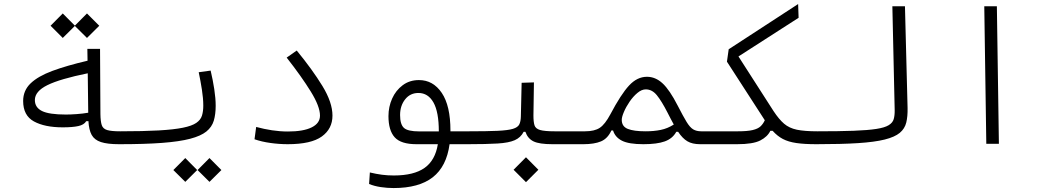

<svg xmlns="http://www.w3.org/2000/svg" viewBox="-20 -725 5313 968"><path d="M296.4 -83Q205.6 -83 151.1 -112.8Q96.7 -142.6 96.7 -215.8Q96.7 -268.6 134.3 -304.7Q171.9 -340.8 244.4 -367.7Q316.9 -394.5 421.4 -418.9L420.4 -478.5H484.4L486.3 -149.9Q486.8 -113.3 492.9 -94.5Q499 -75.7 520.3 -69.3Q541.5 -63 585.9 -63Q606.4 -63 613.8 -57.1Q621.1 -51.3 621.1 -33.2Q621.1 -15.1 613 -6.6Q605 2 580.1 2Q521.5 2 488.8 -8.8Q456.1 -19.5 442.1 -44.9Q428.2 -70.3 425.8 -114.3L414.6 -113.8Q403.8 -95.7 374.8 -89.4Q345.7 -83 296.4 -83ZM422.4 -355.5Q282.7 -327.1 219.2 -295.9Q155.8 -264.6 155.8 -220.7Q155.8 -183.1 191.7 -165.3Q227.5 -147.5 312.5 -147.5Q334.5 -147.5 366 -149.7Q397.5 -151.9 424.8 -156.7ZM418.5 -533.7 357.4 -594.2 296.4 -533.7 234.9 -595.2 296.4 -657.2 357.4 -595.7 418.5 -657.2 480.5 -595.2Z M580.1 2Q567.4 2 567.4 -33.7Q567.4 -63 585.9 -63Q703.1 -63 780 -67.4Q856.9 -71.8 902.3 -81.1Q947.8 -90.3 969.7 -105.5Q991.7 -120.6 998.3 -142.3Q1004.9 -164.1 1004.9 -192.4Q1004.9 -229 998 -272.7Q991.2 -316.4 981.9 -360.8L1042 -369.1Q1053.2 -321.8 1060.3 -275.4Q1067.4 -229 1067.4 -191.4Q1067.4 -148.9 1057.9 -116.7Q1048.3 -84.5 1020.5 -62Q992.7 -39.6 938.7 -25.4Q884.8 -11.2 797.4 -4.6Q710 2 580.1 2ZM914.1 191.9 854 132.3 914.1 71.8 974.1 132.3ZM1036.1 191.9 976.1 132.3 1036.1 71.8 1096.2 132.3Z M1430.7 2Q1387.7 2 1343.5 -4.2Q1299.3 -10.3 1263.2 -22.9L1271.5 -85Q1311.5 -74.2 1351.6 -68.1Q1391.6 -62 1431.6 -62Q1509.3 -62 1551.3 -82.8Q1593.3 -103.5 1593.3 -142.1Q1593.3 -188.5 1546.6 -263.9Q1500 -339.4 1425.3 -434.6L1476.1 -470.2Q1554.7 -374.5 1605.5 -291.5Q1656.2 -208.5 1656.2 -142.1Q1656.2 -75.7 1602.5 -36.9Q1548.8 2 1430.7 2Z M1964.4 223.1Q1932.6 223.1 1899.9 218.3Q1867.2 213.4 1840.8 202.6L1844.7 144.5Q1877.4 152.3 1905.8 156Q1934.1 159.7 1965.8 159.7Q2066.4 159.7 2120.4 121.6Q2174.3 83.5 2187.5 2H2079.6Q2001.5 2 1970 -32.7Q1938.5 -67.4 1938.5 -139.6Q1938.5 -186.5 1957 -228Q1975.6 -269.5 2010.3 -295.4Q2044.9 -321.3 2092.3 -321.3Q2163.6 -321.3 2207.3 -256.6Q2251 -191.9 2251 -66.4Q2251 -64.5 2251 -63H2343.8Q2369.6 -63 2377.9 -56.4Q2386.2 -49.8 2386.2 -31.2Q2386.2 -11.2 2374.8 -4.6Q2363.3 2 2336.4 2H2246.6Q2231.4 114.3 2161.9 168.7Q2092.3 223.1 1964.4 223.1ZM2192.4 -62.5Q2192.4 -160.6 2165.3 -208.5Q2138.2 -256.3 2089.4 -256.3Q2047.9 -256.3 2022.5 -224.1Q1997.1 -191.9 1997.1 -145Q1997.1 -98.1 2016.4 -80.3Q2035.6 -62.5 2094.2 -62.5Q2099.6 -62.5 2106 -62.5Q2112.3 -62.5 2118.7 -62.5Q2134.8 -62.5 2153.6 -62.5Q2172.4 -62.5 2192.4 -62.5Z M2337.9 2 2343.8 -63Q2435.5 -63 2488.3 -65.4Q2541 -67.9 2565.9 -75.4Q2590.8 -83 2598.1 -97.9Q2605.5 -112.8 2606 -137.7L2609.9 -307.6L2671.9 -309.6L2669.4 -142.6Q2669.4 -110.4 2674.8 -93.3Q2680.2 -76.2 2702.9 -69.6Q2725.6 -63 2776.4 -63H2929.7Q2948.2 -63 2955.6 -56.4Q2962.9 -49.8 2962.9 -33.2Q2962.9 -12.2 2952.1 -5.1Q2941.4 2 2923.8 2H2765.1Q2699.2 2 2669.9 -12.2Q2640.6 -26.4 2628.9 -60.5H2620.1Q2605.5 -31.7 2575.4 -18.3Q2545.4 -4.9 2489 -1.5Q2432.6 2 2337.9 2ZM2631.8 193.4 2569.3 130.9 2631.8 67.9 2694.3 130.9Z M2920.9 2Q2900.9 2 2900.9 -31.7Q2900.9 -45.4 2907 -54.2Q2913.1 -63 2929.7 -63Q2977.5 -63 3003.9 -80.6Q3030.3 -98.1 3057.1 -148.4Q3110.8 -250 3151.6 -293.9Q3192.4 -337.9 3241.7 -337.9Q3284.7 -337.9 3320.3 -304.9Q3356 -272 3396.5 -192.9Q3424.3 -138.7 3441.4 -110.6Q3458.5 -82.5 3474.9 -72.8Q3491.2 -63 3515.6 -63Q3531.7 -63 3538.8 -56.9Q3545.9 -50.8 3545.9 -32.2Q3545.9 -9.8 3536.6 -3.9Q3527.3 2 3509.8 2Q3470.2 2 3445.6 -12.7Q3420.9 -27.3 3398.9 -60.5H3389.6Q3371.1 -26.4 3331.8 -12.2Q3292.5 2 3223.6 2Q3150.4 2 3115.7 -15.6Q3081.1 -33.2 3070.8 -67.4H3062.5Q3043.9 -26.4 3010 -12.2Q2976.1 2 2920.9 2ZM3377 -97.2Q3369.6 -110.4 3361.8 -125.5Q3354 -140.6 3345.2 -157.7Q3315.4 -215.8 3291.5 -245.1Q3267.6 -274.4 3235.8 -274.4Q3214.8 -274.4 3193.4 -256.3Q3171.9 -238.3 3154.1 -212.2Q3136.2 -186 3125.5 -160.6Q3114.7 -135.3 3114.7 -120.6Q3114.7 -87.4 3145 -75.2Q3175.3 -63 3234.9 -63Q3276.9 -63 3311.3 -70.1Q3345.7 -77.1 3377 -97.2Z M4095.7 2Q4035.2 2 3994.9 -3.9Q3954.6 -9.8 3926.8 -24.4Q3898.9 -39.1 3875.5 -65.4H3863.8Q3849.6 -35.6 3813 -16.8Q3776.4 2 3696.3 2H3509.8L3515.6 -63H3700.2Q3748 -63 3774.7 -69.3Q3801.3 -75.7 3814.5 -88.1Q3827.6 -100.6 3835.9 -118.7Q3835.4 -119.1 3835 -120.1L3645 -414.1L3653.8 -476.6L4003.9 -704.6L4006.3 -635.3L3703.1 -440.4L3879.9 -165Q3907.2 -123.5 3933.1 -101.3Q3959 -79.1 3997.6 -71Q4036.1 -63 4101.6 -63Q4122.1 -63 4122.1 -33.7Q4122.1 -14.2 4113.8 -6.1Q4105.5 2 4095.7 2Z M4095.7 2Q4068.4 2 4068.4 -31.2Q4068.4 -49.8 4077.6 -56.4Q4086.9 -63 4101.6 -63Q4211.9 -63 4283.9 -65.7Q4356 -68.4 4398.2 -75Q4440.4 -81.5 4460.4 -93.8Q4480.5 -106 4485.8 -124.5Q4491.2 -143.1 4490.7 -169.4L4479 -693.4H4542.5L4555.7 -180.7Q4556.6 -138.2 4549.1 -107.2Q4541.5 -76.2 4516.4 -55.2Q4491.2 -34.2 4440.4 -21.5Q4389.6 -8.8 4305.7 -3.4Q4221.7 2 4095.7 2Z M4952.6 0 4942.4 -693.4H5005.9L5016.1 0Z"/></svg>

Font: Cascadia Code NF Light
Style: Regular
Weight: 300
Monospace: yes
Designer: Aaron Bell
Foundry: Saja Typeworks
Version: Version 2404.023; ttfautohint (v1.8.4)